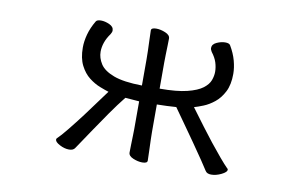

<svg xmlns="http://www.w3.org/2000/svg" viewBox="-58 -589 1117 705"><g transform="rotate(10 500.0 -236.5)"><path d="M457 -209Q443 -210 431 -211Q419 -212 405 -213Q381 -183 355.5 -146.5Q330 -110 307.5 -76.5Q285 -43 270.5 -21.5Q256 0 256 0Q250 10 234 10Q217 10 199 0.5Q181 -9 181 -18Q181 -21 183 -23Q196 -35 219 -63.5Q242 -92 267 -125Q292 -158 312 -186Q332 -214 340 -224Q327 -228 306.5 -236Q286 -244 266 -259.5Q246 -275 232.5 -301.5Q219 -328 219 -368Q219 -391 226 -417Q233 -443 249 -470Q253 -477 268 -477Q283 -477 299.5 -469.5Q316 -462 316 -448Q316 -442 311 -434Q298 -416 292 -398.5Q286 -381 286 -364Q286 -341 300 -319Q314 -297 351 -283Q388 -269 457 -268V-366Q457 -376 456.5 -397Q456 -418 455 -440Q454 -462 454 -473Q454 -483 473 -483Q489 -483 507 -475.5Q525 -468 525 -455Q525 -447 524.5 -430.5Q524 -414 523.5 -396Q523 -378 523 -366V-268Q587 -268 625 -277.5Q663 -287 682 -301.5Q701 -316 707 -332.5Q713 -349 713 -364Q713 -381 707.5 -398.5Q702 -416 688 -434Q683 -442 683 -448Q683 -462 699.5 -469.5Q716 -477 731 -477Q746 -477 750 -470Q766 -443 773 -417Q780 -391 780 -368Q780 -328 766.5 -301.5Q753 -275 733 -259Q713 -243 693 -235Q673 -227 659 -223Q662 -219 675 -201.5Q688 -184 707 -158.5Q726 -133 747 -106.5Q768 -80 787 -57.5Q806 -35 818 -23Q821 -22 821 -18Q821 -9 801.5 0.5Q782 10 764 10Q748 10 742 0Q736 -10 718 -36.5Q700 -63 677 -96Q654 -129 631.5 -160.5Q609 -192 595 -212Q576 -211 559.5 -210Q543 -209 523 -209V-106Q523 -100 523.5 -79Q524 -58 525 -35Q526 -12 526 0Q526 10 507 10Q491 10 473 2.5Q455 -5 455 -18Q455 -26 455.5 -44.5Q456 -63 456.5 -81Q457 -99 457 -106Z"/></g></svg>

Font: QiushuiShotai
Style: Regular
Weight: 600
Designer: Fontworks Inc.
Foundry: Fontworks Inc.
Version: Version 1.250